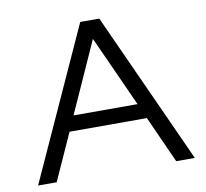

<svg xmlns="http://www.w3.org/2000/svg" viewBox="-75 -742 885 824"><g transform="rotate(-10 367.5 -330.0)"><path d="M709 0H628L536 -204H199L107 0H26L326 -660H409ZM228 -270H507L367 -579Z"/></g></svg>

Font: Nata Sans
Style: Regular
Weight: 400
Designer: Daniel Uzquiano Cruz
Version: Version 1.001